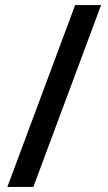

<svg xmlns="http://www.w3.org/2000/svg" viewBox="-20 -734 426 754"><path d="M377 -714H275L9 0H111Z"/></svg>

Font: Noto Sans Lisu Medium
Style: Regular
Weight: 500
Designer: Monotype Design Team. David Williams.
Foundry: Monotype Imaging Inc.
Version: Version 2.102